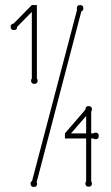

<svg xmlns="http://www.w3.org/2000/svg" viewBox="-20 -730 439 760"><path d="M126 -419Q129 -416 129 -411Q129 -398 116 -398Q103 -398 103 -411Q103 -416 106 -419V-683L48 -624Q48 -611 35 -611Q22 -611 22 -624Q22 -635 34 -637L106 -710H126ZM341 -12Q344 -9 344 -4Q344 9 331 9Q318 9 318 -4Q318 -9 321 -12V-182H237V-202L318 -296V-297Q318 -310 331 -310Q344 -310 344 -297Q344 -293 341 -288V-202H349Q354 -205 358 -205Q371 -205 371 -192Q371 -179 358 -179Q354 -179 349 -182H341ZM321 -202V-271L261 -202ZM125 -9Q127 -3 127 -3Q127 10 114 10Q101 10 101 -3Q101 -10 107 -14L285 -691Q285 -692 284.5 -693.5Q284 -695 284 -697Q284 -710 297 -710Q310 -710 310 -697Q310 -688 302 -685Z"/></svg>

Font: Wire One
Style: Regular
Weight: 400
Designer: Alexei Vanyashin, Gayaneh Bagdasaryan
Foundry: Cyreal
Version: Version 1.102; ttfautohint (v1.8.3)